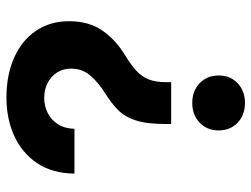

<svg xmlns="http://www.w3.org/2000/svg" viewBox="-113 -477 787 601"><g transform="rotate(90 280.5 -176.5)"><path d="M368.2 -318.8V-302.2Q368.2 -242.7 356.9 -208Q345.7 -173.3 324.2 -152.3Q302.7 -131.3 271.5 -111.8Q237.8 -90.8 216.3 -65.4Q194.8 -40 194.8 -5.9Q194.8 19.5 207 38.6Q219.2 57.6 240 68.1Q260.7 78.6 286.1 78.6Q312 78.6 333.7 67.6Q355.5 56.6 368.9 35.6Q382.3 14.6 383.3 -16.1H523.4Q522.5 53.7 490.5 101.1Q458.5 148.4 405 172.6Q351.6 196.8 285.6 196.8Q215.3 196.8 161.4 173.1Q107.4 149.4 76.9 105.2Q46.4 61 46.4 0.5Q46.4 -60.5 75 -102.5Q103.5 -144.5 153.3 -174.8Q182.1 -192.4 200.7 -209Q219.2 -225.6 228.3 -247.8Q237.3 -270 237.3 -304.2V-318.8ZM302.2 -549.8Q339.8 -549.8 364 -526.9Q388.2 -503.9 388.2 -467.3Q388.2 -431.2 364 -408Q339.8 -384.8 302.2 -384.8Q264.6 -384.8 240.5 -408Q216.3 -431.2 216.3 -467.3Q216.3 -503.9 240.5 -526.9Q264.6 -549.8 302.2 -549.8Z"/></g></svg>

Font: Inter 17pt
Style: Bold
Weight: 700
Version: Version 4.001;git-66647c0bb